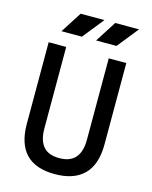

<svg xmlns="http://www.w3.org/2000/svg" viewBox="-131 -979 849 1073"><g transform="rotate(15 293.0 -442.5)"><path d="M291 9.8Q68.4 9.8 68.4 -222.7V-693.4H169.9V-222.7Q169.9 -153.3 199.7 -118.2Q229.5 -83 293 -83Q416 -83 416 -222.7V-693.4H517.6V-222.7Q517.6 -106.4 460 -48.3Q402.3 9.8 291 9.8ZM321.8 -771.5 399.9 -893.6H537.6L439.9 -771.5ZM121.6 -771.5 199.7 -893.6H337.4L239.7 -771.5Z"/></g></svg>

Font: Cascadia Code
Style: Regular
Weight: 400
Monospace: yes
Designer: Aaron Bell
Foundry: Saja Typeworks
Version: Version 2106.017